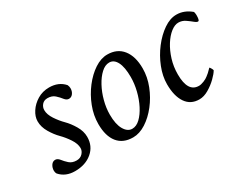

<svg xmlns="http://www.w3.org/2000/svg" viewBox="-63 -698 1212 973"><g transform="rotate(-30 543.0 -211.0)"><path d="M254.9 -427.7Q310.5 -427.7 342.8 -390.6Q347.7 -379.4 347.7 -370.1Q347.7 -352.5 338.4 -339.8Q329.1 -327.1 314.5 -327.1Q301.3 -327.1 290 -341.3Q279.3 -355.5 263.2 -370.1Q247.1 -384.8 220.7 -384.8Q200.2 -384.8 188.5 -371.1Q176.8 -357.4 176.8 -339.8Q176.8 -314.5 195.8 -285.6Q214.8 -256.8 237.3 -234.4Q259.8 -211.9 278.8 -179.7Q297.9 -147.5 297.9 -114.3Q297.9 -60.5 258.8 -27.3Q219.7 5.9 158.2 5.9Q102.5 5.9 70.3 -31.2Q65.4 -39.1 65.4 -49.8Q65.4 -67.4 74.7 -81.1Q84 -94.7 98.6 -94.7Q111.8 -94.7 123 -80.6Q133.8 -66.4 149.9 -51.8Q166 -37.1 192.4 -37.1Q213.9 -37.1 227.1 -51.3Q240.2 -65.4 240.2 -82Q240.2 -107.4 221.2 -136.2Q202.1 -165 179.7 -187.5Q157.2 -210 138.2 -242.2Q119.1 -274.4 119.1 -307.6Q119.1 -335 137.2 -362.8Q155.3 -390.6 186 -409.2Q216.8 -427.7 254.9 -427.7Z M593.8 -424.8Q651.4 -424.8 683.1 -384.8Q714.8 -344.7 714.8 -274.4Q714.8 -224.1 695.3 -174.6Q675.8 -125 644 -84.5Q612.3 -43.9 574.2 -19.5Q536.1 4.9 499 4.9Q440.4 4.9 409.7 -33.2Q378.9 -71.3 378.9 -141.6Q378.9 -192.4 398.2 -242.4Q417.5 -292.5 449.2 -333.7Q481 -375 518.8 -399.9Q556.6 -424.8 593.8 -424.8ZM582 -384.8Q557.6 -384.8 534.7 -363.5Q511.7 -342.3 493.2 -308.1Q474.6 -273.9 463.9 -233.4Q453.1 -192.9 453.1 -154.3Q453.1 -97.7 471.2 -66.4Q489.3 -35.2 516.6 -35.2Q541 -35.2 563.2 -56.4Q585.4 -77.6 603 -112.1Q620.6 -146.5 630.6 -187Q640.6 -227.5 640.6 -266.6Q640.6 -324.2 625 -354.5Q609.4 -384.8 582 -384.8Z M998 -424.8Q1043.9 -424.8 1083 -391.6Q1085.9 -379.9 1085.9 -372.1Q1085.9 -342.3 1078.6 -339.8Q1071.3 -337.4 1057.9 -348.6Q1044.4 -359.9 1026.4 -372.3Q1008.3 -384.8 986.3 -384.8Q965.3 -384.8 942.1 -366.7Q918.9 -348.6 898.9 -316.9Q878.9 -285.2 866.2 -244.4Q853.5 -203.6 853.5 -158.2Q853.5 -54.7 918 -54.7Q930.2 -54.7 947.3 -61.5Q964.4 -68.4 973.6 -76.2Q983.4 -84.5 984.4 -85Q985.4 -85.4 988.3 -88.1Q991.2 -90.8 1005.9 -105.5L1008.8 -108.4Q1010.7 -108.4 1016.1 -99.1Q1021.5 -89.8 1021.5 -85.9Q1012.7 -70.3 990.5 -48.6Q968.3 -26.9 940.4 -10.5Q912.6 5.9 885.7 5.9Q835 5.9 808.1 -33.7Q781.2 -73.2 781.2 -142.6Q781.2 -189.5 800.8 -239Q820.3 -288.6 852.5 -330.6Q884.8 -372.6 922.9 -398.7Q960.9 -424.8 998 -424.8Z"/></g></svg>

Font: Metal
Style: Regular
Weight: 400
Designer: Danh Hong
Version: Version 8.002; ttfautohint (v1.8.3)